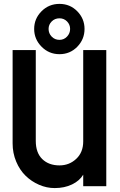

<svg xmlns="http://www.w3.org/2000/svg" viewBox="-20 -958 617 988"><path d="M261.2 9.8Q220.2 9.8 181.2 -7.1Q142.1 -23.9 111.8 -53.5Q81.5 -83 63.2 -126.7Q44.9 -170.4 44.9 -220.2V-700.2H164.1V-232.9Q164.1 -171.9 197.5 -139.4Q231 -106.9 286.1 -106.9Q336.4 -106.9 372.3 -140.6Q408.2 -174.3 408.2 -230V-700.2H526.9V0H408.2V-59.1Q389.6 -27.8 350.8 -9Q312 9.8 261.2 9.8ZM286.1 -938Q340.3 -938 377.7 -899.9Q415 -861.8 415 -809.1Q415 -755.9 377.7 -717.5Q340.3 -679.2 286.1 -679.2Q231.9 -679.2 193.8 -717.8Q155.8 -756.3 155.8 -809.1Q155.8 -861.8 193.6 -899.9Q231.4 -938 286.1 -938ZM230 -809.1Q230 -786.1 246.1 -769.5Q262.2 -752.9 286.1 -752.9Q309.1 -752.9 325 -769.8Q340.8 -786.6 340.8 -809.1Q340.8 -831.5 325 -847.7Q309.1 -863.8 286.1 -863.8Q262.2 -863.8 246.1 -847.7Q230 -831.5 230 -809.1Z"/></svg>

Font: Cakra Normal
Style: Regular
Weight: 400
Designer: Lucia Kollert, Vojtech Kollert
Foundry: OoM Type
Version: Version 1.000;Glyphs 3.1.1 (3148)